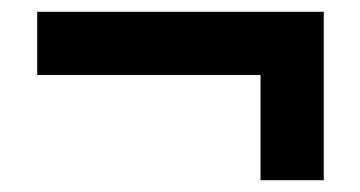

<svg xmlns="http://www.w3.org/2000/svg" viewBox="-20 -426 610 325"><path d="M528 -121V-406H43V-299H421V-121Z"/></svg>

Font: Passageway
Style: Regular
Weight: 700
Foundry: Ascender Corporation
Version: Version 1.11